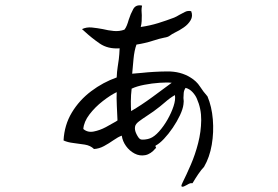

<svg xmlns="http://www.w3.org/2000/svg" viewBox="-20 -639 1040 719"><path d="M757 -278Q773 -240 777 -192Q781 -144 773 -97Q765 -50 744 -14Q734 -4 722.5 13Q711 30 701 47Q694 46 688 49Q682 52 677 55Q673 57 669 59Q665 61 661 60Q658 58 660.5 52Q663 46 664 44Q678 16 694.5 -22Q711 -60 722 -103Q733 -146 733.5 -189Q734 -232 717 -270Q712 -282 701 -294Q690 -306 675 -310Q669 -301 668 -291.5Q667 -282 667 -272Q668 -266 668 -260Q668 -254 667 -248Q665 -231 654 -207.5Q643 -184 627 -160.5Q611 -137 594 -119Q577 -101 563 -94Q561 -91 564 -87Q566 -84 563 -84Q545 -62 524 -58Q503 -54 484 -64Q465 -74 452 -92Q439 -110 436 -131Q422 -126 405 -114Q388 -102 369.5 -92Q351 -82 332 -81Q319 -94 297.5 -97.5Q276 -101 254.5 -103.5Q233 -106 218 -113Q221 -171 249 -217.5Q277 -264 321.5 -297.5Q366 -331 417 -349Q418 -372 420.5 -387Q423 -402 425 -418Q427 -434 428 -458Q384 -455 353.5 -476Q323 -497 296 -522Q294 -524 291.5 -526Q289 -528 287 -530Q304 -538 324 -536Q344 -534 365 -530Q385 -525 406 -523Q427 -521 446 -528Q451 -534 455 -544Q459 -554 462 -565Q469 -587 479 -605Q489 -623 512 -618Q510 -609 510 -600Q510 -591 511 -582Q511 -571 510.5 -560Q510 -549 507 -538Q542 -543 572.5 -552.5Q603 -562 632 -573Q637 -575 641.5 -577.5Q646 -580 651 -583Q662 -589 673 -594.5Q684 -600 696 -597Q703 -579 694 -563.5Q685 -548 668.5 -536.5Q652 -525 635 -517Q623 -511 616 -505.5Q609 -500 595 -498Q579 -495 551 -486Q523 -477 491 -472Q483 -450 480 -418Q477 -386 475 -363Q483 -364 492 -364.5Q501 -365 510 -366Q556 -371 606 -371.5Q656 -372 693 -349Q716 -335 728.5 -315.5Q741 -296 757 -278ZM635 -283Q616 -272 598.5 -256.5Q581 -241 555 -222Q544 -214 528.5 -204Q513 -194 500.5 -184.5Q488 -175 486 -166Q483 -153 491 -137Q499 -121 505 -118Q510 -115 522.5 -116.5Q535 -118 542 -121Q558 -127 575.5 -146.5Q593 -166 607.5 -191.5Q622 -217 630 -241.5Q638 -266 635 -283ZM420 -188Q419 -211 417.5 -242.5Q416 -274 417 -294Q394 -283 365 -260.5Q336 -238 315 -210.5Q294 -183 292 -156Q308 -142 331 -146.5Q354 -151 376.5 -163Q399 -175 414 -184Q418 -187 420 -188ZM623 -329Q606 -331 577.5 -329Q549 -327 520.5 -321.5Q492 -316 473 -307Q470 -282 470 -259.5Q470 -237 471 -223Q509 -245 550.5 -275.5Q592 -306 623 -329Z"/></svg>

Font: Yuji Mai
Style: Regular
Weight: 400
Designer: Kataoka Yuji
Foundry: Kinuta Font Factory
Version: Version 3.002